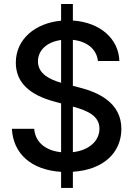

<svg xmlns="http://www.w3.org/2000/svg" viewBox="-20 -838 659 949"><path d="M282 90.9H340.2V11C492.9 1.4 579.9 -84.9 579.9 -201C579.9 -332 463.1 -382.8 370.7 -405.9L340.2 -413.7V-641C409.4 -633.5 457 -596.2 464.1 -536.6H570C566.8 -646.3 474.8 -727.6 340.2 -736.5V-818.2H282V-735.8C153.1 -723.7 58.2 -643.8 58.2 -528.4C58.2 -427.2 130.7 -367.9 247.5 -336.3L282 -327.1V-85.6C210.6 -93 154.5 -130.7 149.1 -201.3H38.7C45.5 -77.1 135.7 2.1 282 11.4ZM167.6 -534.8C167.6 -588.8 210.9 -630.7 282 -640.3V-429C228.3 -444.2 167.3 -472.3 167.6 -534.8ZM340.2 -85.9V-311.1C414.4 -290.8 471.2 -264.9 471.6 -202.1C471.2 -138.8 417.6 -94.8 340.2 -85.9Z"/></svg>

Font: RED Number Medium
Style: Regular
Weight: 500
Designer: RED UED
Foundry: rsms
Version: Version 1.003;FEAKit 1.0